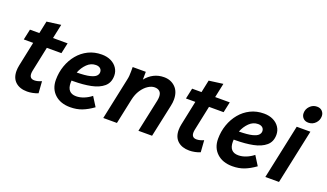

<svg xmlns="http://www.w3.org/2000/svg" viewBox="-72 -1237 2948 1730"><g transform="rotate(20 1402.0 -372.0)"><path d="M44 -420 66 -522H156L181 -641L316 -659L287 -522H427L405 -420H265L215 -182Q212 -167 212 -154Q212 -106 259 -106Q289 -106 327 -123L335 -10Q312 0 284 5.5Q256 11 232 11Q161 11 120 -26Q79 -63 79 -131Q79 -144 80.5 -158Q82 -172 85 -186L134 -420Z M440 -178Q440 -249 462.5 -313Q485 -377 526 -426.5Q567 -476 624.5 -504.5Q682 -533 753 -533Q803 -533 841 -514.5Q879 -496 900.5 -463.5Q922 -431 922 -391Q922 -324 878 -286.5Q834 -249 759.5 -234Q685 -219 591 -219Q584 -219 575 -219Q574 -209 574 -199Q574 -100 661 -100Q698 -100 736 -115.5Q774 -131 805 -156L861 -67Q807 -28 756.5 -8.5Q706 11 644 11Q551 11 495.5 -40.5Q440 -92 440 -178ZM735 -426Q687 -426 650.5 -390Q614 -354 594 -303Q676 -304 718.5 -314.5Q761 -325 776.5 -341.5Q792 -358 792 -377Q792 -400 776.5 -413Q761 -426 735 -426Z M959 0 1043 -397Q1048 -419 1049.5 -437Q1051 -455 1051 -478V-522H1177L1176 -447Q1208 -488 1252 -510.5Q1296 -533 1350 -533Q1415 -533 1458 -491Q1501 -449 1501 -373Q1501 -344 1494 -313L1427 0H1296L1363 -314Q1365 -325 1366 -333.5Q1367 -342 1367 -351Q1367 -385 1349.5 -401.5Q1332 -418 1301 -418Q1271 -418 1238.5 -397Q1206 -376 1179.5 -336.5Q1153 -297 1141 -241L1090 0Z M1599 -420 1621 -522H1711L1736 -641L1871 -659L1842 -522H1982L1960 -420H1820L1770 -182Q1767 -167 1767 -154Q1767 -106 1814 -106Q1844 -106 1882 -123L1890 -10Q1867 0 1839 5.5Q1811 11 1787 11Q1716 11 1675 -26Q1634 -63 1634 -131Q1634 -144 1635.5 -158Q1637 -172 1640 -186L1689 -420Z M1995 -178Q1995 -249 2017.5 -313Q2040 -377 2081 -426.5Q2122 -476 2179.5 -504.5Q2237 -533 2308 -533Q2358 -533 2396 -514.5Q2434 -496 2455.5 -463.5Q2477 -431 2477 -391Q2477 -324 2433 -286.5Q2389 -249 2314.5 -234Q2240 -219 2146 -219Q2139 -219 2130 -219Q2129 -209 2129 -199Q2129 -100 2216 -100Q2253 -100 2291 -115.5Q2329 -131 2360 -156L2416 -67Q2362 -28 2311.5 -8.5Q2261 11 2199 11Q2106 11 2050.5 -40.5Q1995 -92 1995 -178ZM2290 -426Q2242 -426 2205.5 -390Q2169 -354 2149 -303Q2231 -304 2273.5 -314.5Q2316 -325 2331.5 -341.5Q2347 -358 2347 -377Q2347 -400 2331.5 -413Q2316 -426 2290 -426Z M2640 -659Q2640 -698 2668 -726.5Q2696 -755 2735 -755Q2767 -755 2785.5 -735.5Q2804 -716 2804 -688Q2804 -649 2776.5 -620.5Q2749 -592 2709 -592Q2677 -592 2658.5 -611.5Q2640 -631 2640 -659ZM2513 0 2624 -522H2755L2644 0Z"/></g></svg>

Font: Radio Canada SemiBold
Style: Italic
Weight: 600
Italic angle: -12°
Designer: Charles Daoud, Etienne Aubert Bonn, Alexandre Saumier Demers, Jacques Le Bailly
Foundry: Radio-Canada
Version: Version 2.104; ttfautohint (v1.8.4.7-5d5b);gftools[0.9.28.de